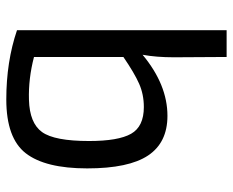

<svg xmlns="http://www.w3.org/2000/svg" viewBox="-85 -454 740 610"><g transform="rotate(-90 285.0 -149.0)"><path d="M274 -499Q394 -499 494 -465V201H409L408 34Q408 -23 416 -66Q321 13 222 13Q137 13 96 -48.5Q55 -110 55 -242Q55 -375 103 -437Q151 -499 274 -499ZM142 -236Q142 -143 165 -102.5Q188 -62 250 -62Q290 -62 324 -77Q358 -92 409 -127V-411Q340 -429 273 -427Q199 -425 170.5 -385.5Q142 -346 142 -236Z"/></g></svg>

Font: Exo 2
Style: Regular
Weight: 400
Designer: Natanael Gama
Version: Version 1.001;PS 001.001;hotconv 1.0.70;makeotf.lib2.5.58329